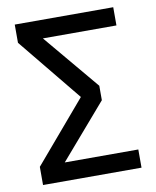

<svg xmlns="http://www.w3.org/2000/svg" viewBox="-79 -751 661 812"><g transform="rotate(-10 251.5 -344.5)"><path d="M462.9 -689V-610.8H147L347.2 -372.1V-310.1L147 -78.1H462.9V0H40V-78.1L262.2 -338.9L40 -610.8V-689Z"/></g></svg>

Font: FiraGO
Style: Regular
Weight: 400
Designer: bBox Type
Foundry: bBox Type GmbH
Version: Version 1.001;PS 001.001;hotconv 1.0.88;makeotf.lib2.5.64775